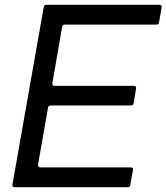

<svg xmlns="http://www.w3.org/2000/svg" viewBox="-20 -783 696 803"><path d="M525 -9Q524 0 514 0H41Q36 0 33.5 -3Q31 -6 32 -11L163 -754Q165 -763 174 -763H647Q652 -763 654.5 -760Q657 -757 656 -752L645 -689Q644 -680 634 -680H251Q242 -680 240 -671L199 -435V-433Q199 -424 208 -424H540Q545 -424 547.5 -421Q550 -418 549 -413L539 -351Q538 -342 528 -342H192Q183 -342 181 -333L139 -94V-92Q139 -83 148 -83H527Q532 -83 534.5 -80Q537 -77 536 -72Z"/></svg>

Font: Open Sauce Two
Style: Italic
Weight: 400
Italic angle: -10°
Designer: Alfredo Marco Pradil
Foundry: Creative Sauce Fz LLC
Version: Version 1.477